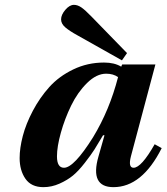

<svg xmlns="http://www.w3.org/2000/svg" viewBox="-20 -760 687 792"><path d="M61 -108Q61 -149 74 -199Q87 -249 115.5 -303Q144 -357 183.5 -401Q223 -445 282 -473.5Q341 -502 409 -502Q452 -502 480 -485L484 -494H621L520 -115Q508 -68 531 -68Q563 -68 618 -165L647 -149Q566 12 448 12Q350 12 386 -114L411 -202H405Q384 -166 370 -144Q356 -122 330 -88.5Q304 -55 281 -36Q258 -17 225.5 -2.5Q193 12 159 12Q109 12 85 -22.5Q61 -57 61 -108ZM215 -115Q215 -68 244 -68Q285 -68 364 -194Q432 -306 467 -442Q447 -456 418 -456Q378 -456 339 -417.5Q300 -379 273.5 -324.5Q247 -270 231 -212.5Q215 -155 215 -115ZM232 -680Q232 -699 249.5 -719.5Q267 -740 285 -740Q300 -740 315.5 -729.5Q331 -719 359 -690L504 -541L483 -511L300 -614Q267 -632 249.5 -647Q232 -662 232 -680Z"/></svg>

Font: Heuristica
Style: Bold Italic
Weight: 700
Italic angle: -13°
Version: Version 1.0.2